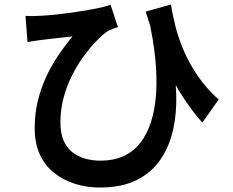

<svg xmlns="http://www.w3.org/2000/svg" viewBox="-20 -778 1040 858"><path d="M744 -758Q751 -711 764.5 -658.5Q778 -606 801.5 -551Q825 -496 862.5 -440.5Q900 -385 957 -333L884 -230Q830 -291 784.5 -365Q739 -439 701.5 -529Q664 -619 631 -726ZM94 -707Q120 -705 150 -707Q185 -708 230.5 -713Q276 -718 323 -725Q370 -732 410.5 -740Q451 -748 474 -757L507 -657Q497 -654 482.5 -648.5Q468 -643 457 -636Q436 -621 409.5 -593.5Q383 -566 355 -528Q327 -490 303 -443Q279 -396 264.5 -342.5Q250 -289 250 -230Q250 -184 263.5 -151.5Q277 -119 302 -99Q327 -79 359.5 -69.5Q392 -60 428 -60Q544 -60 606 -138.5Q668 -217 677.5 -360.5Q687 -504 644 -696L749 -520Q765 -438 767.5 -355Q770 -272 753.5 -198Q737 -124 697.5 -65.5Q658 -7 591 26.5Q524 60 426 60Q366 60 313.5 43Q261 26 220.5 -6.5Q180 -39 157.5 -89Q135 -139 135 -205Q135 -269 148.5 -325Q162 -381 185 -431.5Q208 -482 238.5 -527.5Q269 -573 304 -615Q283 -613 255.5 -610Q228 -607 203 -604Q178 -601 162 -599Q146 -597 132.5 -595Q119 -593 103 -590Z"/></svg>

Font: Noto Sans SC Thin SemiBold
Style: Regular
Weight: 600
Version: Version 2.004-H2;hotconv 1.0.118;makeotfexe 2.5.65603